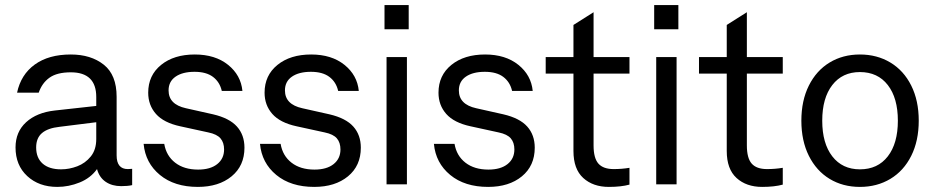

<svg xmlns="http://www.w3.org/2000/svg" viewBox="-20 -724 3669 754"><path d="M499 -61V3Q482 7 456 7Q420 7 395 -10Q370 -27 361 -60Q336 -25 293 -7.5Q250 10 205 10Q133 10 87 -32.5Q41 -75 41 -145Q41 -206 82.5 -244Q124 -282 195 -290L358 -308V-343Q358 -440 258 -440Q204 -440 174.5 -419Q145 -398 132 -360H47Q62 -431 116.5 -470.5Q171 -510 258 -510Q337 -510 387.5 -470Q438 -430 438 -344V-114Q438 -60 482 -60Q491 -60 499 -61ZM358 -178V-244L214 -226Q168 -221 145 -201.5Q122 -182 122 -145Q122 -104 147.5 -81.5Q173 -59 220 -59Q252 -59 283.5 -71Q315 -83 336.5 -109.5Q358 -136 358 -178Z M544 -159H625Q633 -112 668 -85Q703 -58 758 -58Q806 -58 833 -79.5Q860 -101 860 -137Q860 -164 846 -180.5Q832 -197 798 -204L688 -228Q623 -242 592.5 -276.5Q562 -311 562 -360Q562 -428 612.5 -469Q663 -510 745 -510Q825 -510 875.5 -469.5Q926 -429 932 -367H851Q843 -402 816.5 -422Q790 -442 744 -442Q697 -442 669.5 -423Q642 -404 642 -369Q642 -314 710 -299L817 -275Q881 -260 910.5 -227Q940 -194 940 -144Q940 -73 889.5 -31.5Q839 10 757 10Q665 10 608 -37Q551 -84 544 -159Z M1001 -159H1082Q1090 -112 1125 -85Q1160 -58 1215 -58Q1263 -58 1290 -79.5Q1317 -101 1317 -137Q1317 -164 1303 -180.5Q1289 -197 1255 -204L1145 -228Q1080 -242 1049.5 -276.5Q1019 -311 1019 -360Q1019 -428 1069.5 -469Q1120 -510 1202 -510Q1282 -510 1332.5 -469.5Q1383 -429 1389 -367H1308Q1300 -402 1273.5 -422Q1247 -442 1201 -442Q1154 -442 1126.5 -423Q1099 -404 1099 -369Q1099 -314 1167 -299L1274 -275Q1338 -260 1367.5 -227Q1397 -194 1397 -144Q1397 -73 1346.5 -31.5Q1296 10 1214 10Q1122 10 1065 -37Q1008 -84 1001 -159Z M1490 -609V-704H1585V-609ZM1498 -500H1578V0H1498Z M1684 -159H1765Q1773 -112 1808 -85Q1843 -58 1898 -58Q1946 -58 1973 -79.5Q2000 -101 2000 -137Q2000 -164 1986 -180.5Q1972 -197 1938 -204L1828 -228Q1763 -242 1732.5 -276.5Q1702 -311 1702 -360Q1702 -428 1752.5 -469Q1803 -510 1885 -510Q1965 -510 2015.5 -469.5Q2066 -429 2072 -367H1991Q1983 -402 1956.5 -422Q1930 -442 1884 -442Q1837 -442 1809.5 -423Q1782 -404 1782 -369Q1782 -314 1850 -299L1957 -275Q2021 -260 2050.5 -227Q2080 -194 2080 -144Q2080 -73 2029.5 -31.5Q1979 10 1897 10Q1805 10 1748 -37Q1691 -84 1684 -159Z M2452 1Q2419 10 2371 10Q2309 10 2270.5 -25Q2232 -60 2232 -131V-435H2123V-500H2232V-626L2311 -676V-500H2452V-435H2311V-153Q2311 -103 2330 -81.5Q2349 -60 2390 -60Q2422 -60 2452 -65Z M2549 -609V-704H2644V-609ZM2557 -500H2637V0H2557Z M3054 1Q3021 10 2973 10Q2911 10 2872.5 -25Q2834 -60 2834 -131V-435H2725V-500H2834V-626L2913 -676V-500H3054V-435H2913V-153Q2913 -103 2932 -81.5Q2951 -60 2992 -60Q3024 -60 3054 -65Z M3588 -250Q3588 -171 3558.5 -112Q3529 -53 3476.5 -21.5Q3424 10 3357 10Q3290 10 3238 -21.5Q3186 -53 3156.5 -112Q3127 -171 3127 -250Q3127 -329 3156.5 -388Q3186 -447 3238 -478.5Q3290 -510 3357 -510Q3424 -510 3476.5 -478.5Q3529 -447 3558.5 -388Q3588 -329 3588 -250ZM3209 -250Q3209 -161 3248.5 -110Q3288 -59 3357 -59Q3427 -59 3466.5 -110Q3506 -161 3506 -250Q3506 -339 3466.5 -390Q3427 -441 3357 -441Q3288 -441 3248.5 -390Q3209 -339 3209 -250Z"/></svg>

Font: CBA Beacon Sans
Style: Regular
Weight: 400
Designer: Wei Huang
Foundry: Wei Huang
Version: Version 1.002